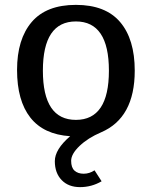

<svg xmlns="http://www.w3.org/2000/svg" viewBox="-20 -548 623 788"><path d="M533 -258Q533 -64 395 -5Q341 18 306.5 51Q272 84 272 112Q272 140 286 152.5Q300 165 323.5 165Q347 165 368 151L397 196Q356 220 308.5 220Q261 220 233 191Q205 162 205 113.5Q205 65 268 11Q159 4 104.5 -65.5Q50 -135 50 -261Q50 -387 110 -457.5Q170 -528 291.5 -528Q413 -528 473 -457.5Q533 -387 533 -258ZM291.5 -460Q156 -460 156 -258Q156 -56 291.5 -56Q427 -56 427 -258Q427 -460 291.5 -460Z"/></svg>

Font: Voces
Style: Regular
Weight: 400
Designer: Ana Paula Megda, Pablo Ugerman
Foundry: Ana Paula Megda, Pablo Ugerman
Version: Version 1.003